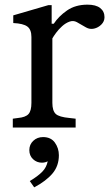

<svg xmlns="http://www.w3.org/2000/svg" viewBox="-20 -548 479 825"><path d="M35 0V-38L57 -41Q90 -44 102.5 -58Q115 -72 115 -106V-389Q115 -421 97.5 -434Q80 -447 37 -449V-482L188 -526H202V-446H211Q232 -478 268 -503Q304 -528 356 -528Q392 -528 410.5 -513.5Q429 -499 429 -474Q429 -456 415.5 -442.5Q402 -429 384 -425Q366 -421 350 -430L310 -453Q295 -461 278.5 -455Q262 -449 247 -435.5Q232 -422 221 -407Q210 -392 205 -383V-106Q205 -72 219.5 -58.5Q234 -45 279 -41L305 -38V0ZM127 257 108 230Q143 209 161.5 190Q180 171 185 145Q174 151 160 151Q138 151 122 136Q106 121 106 97Q106 73 123 57Q140 41 165 41Q199 41 216 65Q233 89 233 119Q233 165 205.5 197.5Q178 230 127 257Z"/></svg>

Font: Hedvig Letters Serif 14pt
Style: Regular
Weight: 400
Designer: Alexander Örn & Tor Weibull
Foundry: Kanon Foundry
Version: Version 1.000; ttfautohint (v1.8.4.7-5d5b)